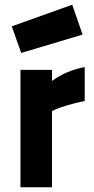

<svg xmlns="http://www.w3.org/2000/svg" viewBox="-20 -796 400 816"><path d="M67 0V-499H201V-452Q261 -496 340 -511V-367Q301 -359 266 -348.5Q231 -338 216 -331L201 -324V0ZM30 -684 287 -776 331 -649 70 -571Z"/></svg>

Font: TitilliumText22L Xb
Style: Bold
Weight: 400
Designer: Campivisivi
Foundry: Campivisivi
Version: 1.000